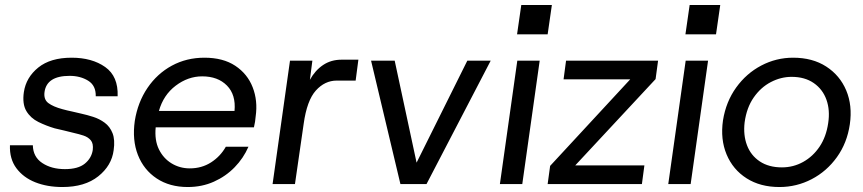

<svg xmlns="http://www.w3.org/2000/svg" viewBox="-20 -740 3470 772"><path d="M231 12Q170 12 122 -7Q74 -26 46 -63.5Q18 -101 20 -156H112Q113 -109 150 -84.5Q187 -60 241 -60Q294 -60 321 -82Q348 -104 353 -137Q356 -163 345 -176Q334 -189 315.5 -195Q297 -201 279 -205Q259 -210 238.5 -215Q218 -220 200 -224Q166 -234 134.5 -249.5Q103 -265 86 -293.5Q69 -322 76 -370Q85 -429 134 -468.5Q183 -508 268 -508Q350 -508 403 -470.5Q456 -433 453 -353H365Q366 -396 334.5 -415.5Q303 -435 260 -435Q168 -435 159 -370Q155 -340 174.5 -325.5Q194 -311 231 -301Q249 -296 270.5 -291.5Q292 -287 307 -283Q330 -278 355 -270Q380 -262 401 -246.5Q422 -231 432.5 -204.5Q443 -178 437 -136Q429 -74 375 -31Q321 12 231 12Z M735 12Q662 12 610 -22.5Q558 -57 534.5 -117Q511 -177 522 -254Q534 -329 573 -386.5Q612 -444 671 -476Q730 -508 802 -508Q877 -508 926 -475.5Q975 -443 996 -389Q1017 -335 1008 -272Q1007 -261 1005.5 -250.5Q1004 -240 1001 -228H606Q601 -176 619 -139.5Q637 -103 670 -83Q703 -63 743 -63Q791 -63 828.5 -87Q866 -111 888 -150H979Q959 -104 923.5 -67.5Q888 -31 840 -9.5Q792 12 735 12ZM793 -433Q736 -433 686.5 -395.5Q637 -358 619 -294H923Q929 -359 892.5 -396Q856 -433 793 -433Z M1076 0 1146 -496H1236L1226 -419Q1247 -457 1279 -478.5Q1311 -500 1353 -500H1421L1410 -416H1334Q1286 -416 1250 -376Q1214 -336 1201 -242L1166 0Z M1590 0 1472 -496H1567L1655 -86L1859 -496H1953L1695 0Z M2059 -602 2076 -720H2199L2182 -602ZM1990 0 2060 -496H2150L2080 0Z M2182 0 2192 -73 2514 -421H2246L2256 -496H2626L2616 -422L2293 -75H2571L2561 0Z M2736 -602 2753 -720H2876L2859 -602ZM2667 0 2737 -496H2827L2757 0Z M3114 12Q3037 12 2982 -23Q2927 -58 2901.5 -119Q2876 -180 2887 -256Q2899 -331 2940 -388Q2981 -445 3041 -476.5Q3101 -508 3169 -508Q3247 -508 3302 -472.5Q3357 -437 3382.5 -376.5Q3408 -316 3397 -240Q3386 -165 3345 -108Q3304 -51 3243.5 -19.5Q3183 12 3114 12ZM3124 -67Q3170 -67 3209.5 -89Q3249 -111 3275.5 -150.5Q3302 -190 3310 -245Q3318 -297 3303 -339Q3288 -381 3252 -406Q3216 -431 3163 -431Q3120 -431 3079.5 -410Q3039 -389 3010.5 -348Q2982 -307 2974 -248Q2968 -197 2983.5 -156Q2999 -115 3035 -91Q3071 -67 3124 -67Z"/></svg>

Font: Host Grotesk
Style: Italic
Weight: 400
Italic angle: -8°
Designer: Doğukan Karapınar based on Poppins by Indian Type Foundry, Jonny Pinhorn
Foundry: Element Type
Version: Version 1.001; ttfautohint (v1.8.4.7-5d5b)